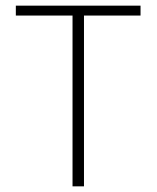

<svg xmlns="http://www.w3.org/2000/svg" viewBox="-20 -659 554 679"><path d="M236.5 0V-634.5H277V0ZM36 -604V-639H477V-604Z"/></svg>

Font: Anek Gujarati Medium ExtraLight
Style: Regular
Weight: 250
Version: Version 1.003